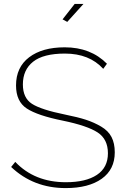

<svg xmlns="http://www.w3.org/2000/svg" viewBox="-20 -957 643 982"><path d="M324 -845 300 -858 362 -937H407ZM508 -605Q437 -683 312 -683Q202 -683 149.5 -641.5Q97 -600 97 -525Q97 -456 143.5 -426Q190 -396 313 -371Q378 -358 419.5 -344.5Q461 -331 497.5 -309.5Q534 -288 550.5 -256Q567 -224 567 -178Q567 -90 500 -42.5Q433 5 316 5Q151 5 37 -103L58 -129Q157 -25 317 -25Q419 -25 475.5 -62.5Q532 -100 532 -173Q532 -245 479.5 -279.5Q427 -314 301 -340Q172 -366 117 -402Q62 -438 62 -520Q62 -613 129 -664Q196 -715 311 -715Q444 -715 527 -631Z"/></svg>

Font: Raleway-v4020 ExtraLight
Style: Regular
Weight: 275
Designer: Matt McInerney, Pablo Impallari, Rodrigo Fuenzalida
Foundry: Matt McInerney, Pablo Impallari, Rodrigo Fuenzalida
Version: Version 4.020;PS 004.020;hotconv 1.0.88;makeotf.lib2.5.64775